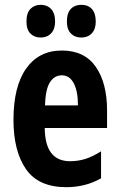

<svg xmlns="http://www.w3.org/2000/svg" viewBox="-20 -768 497 798"><path d="M256 10Q140 10 88 -65Q36 -140 36 -270Q36 -409 89 -483.5Q142 -558 237 -558Q331 -558 378 -490.5Q425 -423 425 -309V-236H166Q167 -98 271 -98Q305 -98 335 -107.5Q365 -117 400 -139V-27Q367 -8 330.5 1Q294 10 256 10ZM167 -330H304Q304 -389 286.5 -422Q269 -455 237 -455Q206 -455 187.5 -426Q169 -397 167 -330ZM149 -612Q123 -612 106.5 -628.5Q90 -645 90 -678Q90 -714 106.5 -731Q123 -748 149 -748Q176 -748 192.5 -730.5Q209 -713 209 -678Q209 -647 192.5 -629.5Q176 -612 149 -612ZM318 -612Q291 -612 274.5 -629Q258 -646 258 -678Q258 -714 274.5 -731Q291 -748 318 -748Q346 -748 362 -730.5Q378 -713 378 -678Q378 -647 361.5 -629.5Q345 -612 318 -612Z"/></svg>

Font: Noto Sans ExtraCondensed
Style: Bold
Weight: 700
Width: 2
Designer: Monotype Design Team
Foundry: Monotype Imaging Inc.
Version: Version 2.013; ttfautohint (v1.8.4.7-5d5b)